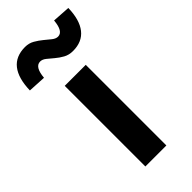

<svg xmlns="http://www.w3.org/2000/svg" viewBox="-319 -888 943 943"><g transform="rotate(-45 152.0 -416.5)"><path d="M79 -560H225V0H79ZM229 -652Q201 -652 179.5 -664Q158 -676 140.5 -691Q123 -706 108 -718Q93 -730 78 -730Q41 -730 35 -660L-58 -665Q-56 -748 -22.5 -790.5Q11 -833 76 -833Q103 -833 124.5 -820.5Q146 -808 163.5 -793.5Q181 -779 196.5 -766.5Q212 -754 227 -754Q263 -754 269 -824L362 -818Q360 -737 326.5 -694.5Q293 -652 229 -652Z"/></g></svg>

Font: Kinto Sans
Style: Bold
Weight: 700
Designer: Authors: Ryoko NISHIZUKA  (kana & ideographs); Paul D. Hunt (Latin, Greek & Cyrillic); Wenlong ZHANG  (bopomofo); Sandol
Foundry: Adobe Systems Incorporated, ookami Inc.
Version: Version 0.001